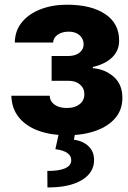

<svg xmlns="http://www.w3.org/2000/svg" viewBox="-20 -573 550 828"><path d="M28.8 -160.2H194.3Q195.3 -135.7 215.8 -121.3Q236.3 -106.9 268.6 -107.4Q301.3 -106.9 322.5 -123Q343.8 -139.2 343.8 -167Q343.8 -192.4 325 -208.5Q306.2 -224.6 275.9 -224.6H202.6V-331.5H275.9Q305.7 -332 323 -345.9Q340.3 -359.9 340.8 -381.8Q340.3 -406.2 322.8 -421.4Q305.2 -436.5 276.4 -436.5Q247.6 -436.5 228.8 -423.3Q210 -410.2 209 -389.6H43.9Q44.4 -440.4 74.5 -477.1Q104.5 -513.7 155.3 -533.2Q206.1 -552.7 268.6 -552.7Q373.5 -552.7 433.8 -512.2Q494.1 -471.7 493.7 -397.9Q494.1 -356 464.6 -326.4Q435.1 -296.9 380.4 -284.2V-278.8Q431.2 -275.4 469.5 -242.7Q507.8 -210 507.8 -150.9Q507.8 -99.6 477.1 -63.7Q446.3 -27.8 392.3 -8.8Q338.4 10.3 269 10.3Q200.7 10.3 147.2 -8.8Q93.8 -27.8 62.3 -65.7Q30.8 -103.5 28.8 -160.2ZM234.9 -2.9H304.7L298.8 29.3Q338.4 35.2 361.8 57.6Q385.3 80.1 385.7 116.2Q386.2 171.4 332.8 203.6Q279.3 235.8 184.6 235.4L184.1 164.1Q232.9 164.6 259.5 153.3Q286.1 142.1 287.1 120.1Q289.6 79.6 218.8 70.3Z"/></svg>

Font: Inter Tight ExtraBold
Style: Regular
Weight: 800
Designer: Rasmus Andersson
Foundry: rsms
Version: Version 3.004; ttfautohint (v1.8.4.7-5d5b)